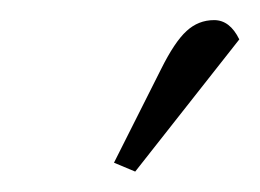

<svg xmlns="http://www.w3.org/2000/svg" viewBox="-20 -663 257 190"><path d="M92.8 -502 139.2 -594.2Q152.8 -621.6 164.6 -632.3Q176.3 -643.1 191.9 -643.1Q207.5 -643.1 216.8 -624L113.8 -493.2Z"/></svg>

Font: Dihjauti
Style: Italic
Weight: 400
Italic angle: -9°
Designer: T. Christopher White
Version: Version 3.0.0